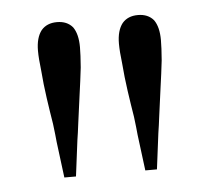

<svg xmlns="http://www.w3.org/2000/svg" viewBox="-34 -772 411 378"><g transform="rotate(-5 171.0 -583.0)"><path d="M91 -736Q71 -736 60 -723Q49 -709 49 -683Q49 -668 52 -643Q54 -617 58 -589Q62 -561 66 -537Q69 -513 70 -501L79 -430H102L111 -501Q113 -513 116 -537Q119 -561 123 -589Q127 -617 130 -643Q132 -668 132 -683Q132 -709 122 -723Q111 -736 91 -736ZM251 -736Q231 -736 220 -723Q209 -709 209 -683Q209 -668 212 -643Q214 -617 218 -589Q222 -561 226 -537Q229 -513 230 -501L239 -430H262L271 -501Q273 -513 276 -537Q279 -561 283 -589Q287 -617 290 -643Q292 -668 292 -683Q292 -709 282 -723Q271 -736 251 -736Z"/></g></svg>

Font: Source Serif 4 48pt
Style: Regular
Weight: 400
Designer: Frank Grie√ühammer
Foundry: Adobe Systems Incorporated
Version: Version 4.004;hotconv 1.0.116;makeotfexe 2.5.65601